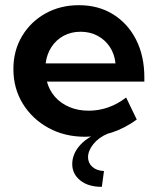

<svg xmlns="http://www.w3.org/2000/svg" viewBox="-20 -518 609 741"><path d="M507.8 -56.6Q416.5 9.8 308.1 9.8Q229.5 9.8 167 -24.4Q104.5 -58.6 68.1 -117.7Q31.7 -176.8 31.7 -251.5Q31.7 -322.3 64.7 -377.9Q97.7 -433.6 155 -465.8Q212.4 -498 284.7 -498Q359.9 -498 416.7 -462.6Q473.6 -427.2 505.4 -364.5Q537.1 -301.8 537.1 -218.8V-203.1H161.1Q169.9 -169.9 192.1 -144.5Q214.4 -119.1 247.6 -105Q280.8 -90.8 322.3 -90.8Q400.4 -90.8 466.8 -141.6ZM156.2 -273.4H425.8Q421.9 -310.1 403.6 -337.4Q385.3 -364.7 356.2 -380.1Q327.1 -395.5 291 -395.5Q254.4 -395.5 225.6 -379.9Q196.8 -364.3 178.7 -336.7Q160.6 -309.1 156.2 -273.4ZM373 203.1Q320.3 203.1 289.6 178.2Q258.8 153.3 258.8 115.2Q258.8 79.1 284.4 47.6Q310.1 16.1 354 -2H395.5Q361.3 12.2 340.6 37.8Q319.8 63.5 319.8 88.9Q319.8 110.4 335.9 125.5Q352.1 140.6 381.3 142.1Z"/></svg>

Font: Kumbh Sans SemiBold
Style: Regular
Weight: 600
Version: Version 1.005